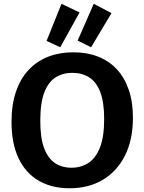

<svg xmlns="http://www.w3.org/2000/svg" viewBox="-20 -996 772 1028"><path d="M352.3 12Q257.3 12 187.5 -28.3Q117.7 -68.7 79.7 -148Q41.7 -227.3 41.7 -343Q41.7 -435.7 65.7 -505.7Q89.7 -575.7 134 -622.5Q178.3 -669.3 238.8 -692.7Q299.3 -716 373 -716Q445.7 -716 504.3 -693.2Q563 -670.3 604.7 -626Q646.3 -581.7 669 -516.2Q691.7 -450.7 691.7 -365.3Q691.7 -247.7 649.2 -163.2Q606.7 -78.7 530.7 -33.3Q454.7 12 352.3 12ZM362.7 -98Q412.7 -98 452 -122.7Q491.3 -147.3 514.5 -204.5Q537.7 -261.7 537.7 -359Q537.7 -449.3 516.5 -503.7Q495.3 -558 457.2 -582Q419 -606 366.7 -606Q317 -606 278.2 -582Q239.3 -558 217.5 -501.8Q195.7 -445.7 195.7 -348Q195.7 -258.3 216 -203.5Q236.3 -148.7 273.7 -123.3Q311 -98 362.7 -98ZM467.7 -743 395.7 -778.7 482 -975.7 577 -925.7ZM302.7 -743 229.3 -777 309.3 -975.7 406 -929.3Z"/></svg>

Font: Bitter Thin
Style: Regular
Weight: 100
Designer: Sol Matas, and Bitter project Authors
Foundry: Sol Matas
Version: Version 2.002